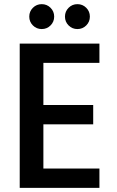

<svg xmlns="http://www.w3.org/2000/svg" viewBox="-20 -905 564 925"><path d="M459 -602H189V-399H429V-306H189V-93H459V0H75V-695H459ZM181 -765Q156 -765 138.5 -782.5Q121 -800 121 -825Q121 -850 138.5 -867.5Q156 -885 181 -885Q206 -885 223.5 -867.5Q241 -850 241 -825Q241 -800 223.5 -782.5Q206 -765 181 -765ZM353 -765Q328 -765 310.5 -782.5Q293 -800 293 -825Q293 -850 310.5 -867.5Q328 -885 353 -885Q378 -885 395.5 -867.5Q413 -850 413 -825Q413 -800 395.5 -782.5Q378 -765 353 -765Z"/></svg>

Font: Parkinsans Light Medium
Style: Regular
Weight: 500
Version: Version 1.000